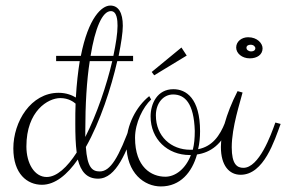

<svg xmlns="http://www.w3.org/2000/svg" viewBox="-20 -680 1030 691"><path d="M182 -460H267C261 -423 256 -380 253 -329C240 -337 219 -346 191 -346C91 -346 28 -242 28 -146C28 -54 78 -15 131 -15C178 -15 222 -51 260 -106C271 -63 292 -37 333 -37C399 -37 435 -134 472 -234L453 -239C407 -111 377 -63 339 -63C312 -63 294 -77 289 -151C341 -243 380 -364 402 -460H459V-479H407C416 -524 422 -563 422 -587C422 -635 406 -660 377 -660C346 -660 298 -616 271 -479H182ZM148 -43C104 -43 75 -92 75 -153C75 -281 153 -327 197 -327C227 -327 245 -313 252 -307C251 -284 251 -260 251 -235C251 -196 252 -161 256 -131C222 -78 184 -43 148 -43ZM287 -187V-209C287 -303 292 -390 303 -460H384C364 -374 329 -270 287 -187ZM403 -587C403 -560 397 -522 388 -479H306C322 -578 348 -640 379 -640C401 -640 403 -607 403 -587Z M575 -44C525 -44 466 -78 466 -184C466 -238 495 -295 524 -322L517 -334C470 -296 435 -230 435 -161C435 -56 500 -9 559 -9C629 -9 671 -60 689 -124C737 -131 781 -160 809 -234L790 -239C771 -191 744 -153 693 -143C698 -164 700 -186 700 -208C700 -326 650 -359 604 -359C546 -359 522 -307 522 -261C522 -179 583 -122 663 -122H667C648 -72 611 -44 575 -44ZM603 -340C645 -340 678 -309 681 -209C681 -183 679 -161 674 -141H665C596 -141 541 -189 541 -265C541 -309 568 -340 603 -340ZM633 -509 526 -421 535 -409 652 -480Z M846 -51C930 -51 968 -175 990 -234L971 -239C955 -193 912 -76 856 -76C833 -76 814 -89 814 -150C814 -223 845 -314 853 -347L835 -352C791 -266 775 -195 775 -151C775 -84 805 -51 846 -51ZM925 -506C925 -524 906 -546 873 -546C850 -546 830 -531 830 -509C830 -488 851 -470 879 -470C905 -470 925 -483 925 -506ZM899 -506C899 -500 894 -495 884 -495C874 -495 867 -501 867 -508C867 -515 873 -519 882 -519C893 -519 899 -512 899 -506Z"/></svg>

Font: Clicker Script
Style: Regular
Weight: 400
Designer: Astigmatic (AOETI)
Foundry: Astigmatic (AOETI)
Version: Version 1.000